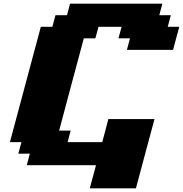

<svg xmlns="http://www.w3.org/2000/svg" viewBox="-20 -895 991 1040"><path d="M466.3 125H716.3Q732.9 62.5 766.4 -62.5Q799.8 -187.5 816.9 -250H566.9Q561.5 -229 550.5 -187.3Q539.6 -145.5 533.7 -125H346.2L362.8 -187.5H300.3Q322.3 -270.5 366.9 -437.3Q411.6 -604 434.1 -687.5H496.6L513.7 -750H638.7L621.6 -687.5H684.1L667.5 -625H917.5Q922.9 -645.5 934.1 -687.3Q945.3 -729 951.2 -750H888.7L905.3 -812.5H842.8L859.4 -875H359.4L342.8 -812.5H280.3L263.7 -750H201.2Q173.3 -646 117.4 -437.5Q61.5 -229 33.7 -125H96.2L79.1 -62.5H141.6L125 0H500Q494.1 21 483.2 62.5Q472.2 104 466.3 125Z"/></svg>

Font: Faithful 32x
Style: BoldOblique
Weight: 400
Foundry: Faithful Resource Pack
Version: Version 1.0; January 27, 2023